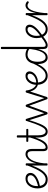

<svg xmlns="http://www.w3.org/2000/svg" viewBox="1714 -2870 1172 4641"><g transform="rotate(-90 2300.5 -549.0)"><path d="M284 17Q211 17 163 -14Q115 -45 91 -100Q67 -155 67 -225Q67 -289 84 -342.5Q101 -396 132 -435.5Q163 -475 206.5 -497Q250 -519 303 -519Q351 -519 382 -502.5Q413 -486 427.5 -459Q442 -432 442 -399Q442 -361 423 -329.5Q404 -298 371 -272Q338 -246 296 -225.5Q254 -205 207 -191Q160 -177 114 -168L112 -213Q146 -221 184 -232.5Q222 -244 258 -260Q294 -276 322.5 -296.5Q351 -317 368.5 -341.5Q386 -366 386 -396Q386 -432 363 -451Q340 -470 295 -470Q265 -470 234 -455.5Q203 -441 178 -411.5Q153 -382 138 -337.5Q123 -293 123 -232Q123 -162 144 -117.5Q165 -73 201.5 -52Q238 -31 284 -31Q294 -31 299.5 -23.5Q305 -16 305 -7Q305 2 299.5 9.5Q294 17 284 17Z M284 17Q275 17 270.5 9.5Q266 2 266 -7Q266 -16 270.5 -23.5Q275 -31 284 -31Q334 -31 377.5 -59Q421 -87 460.5 -141.5Q500 -196 539.5 -278.5Q579 -361 621 -471Q625 -480 633.5 -480Q642 -480 649.5 -474.5Q657 -469 653 -460Q619 -353 581 -265Q543 -177 498.5 -114Q454 -51 401 -17Q348 17 284 17Z M1055 17Q1035 17 1019 11.5Q1003 6 992 -6.5Q981 -19 974.5 -40.5Q968 -62 968 -94V-350Q968 -391 960.5 -417.5Q953 -444 936 -457Q919 -470 890 -470Q857 -470 823.5 -449Q790 -428 760 -380.5Q730 -333 707.5 -256Q685 -179 673 -66V-4Q673 6 666.5 10.5Q660 15 646 15Q633 15 626.5 10.5Q620 6 620 -4V-496Q620 -506 626.5 -510.5Q633 -515 646 -515Q660 -515 666.5 -510.5Q673 -506 673 -496V-258Q691 -334 717.5 -384.5Q744 -435 774.5 -464.5Q805 -494 836 -506.5Q867 -519 894 -519Q930 -519 959 -505Q988 -491 1005 -456.5Q1022 -422 1022 -360V-99Q1022 -65 1030 -48Q1038 -31 1061 -31Q1071 -31 1075.5 -23.5Q1080 -16 1079.5 -7Q1079 2 1073 9.5Q1067 17 1055 17Z M1053 17Q1043 17 1037.5 9.5Q1032 2 1032.5 -7Q1033 -16 1040 -23.5Q1047 -31 1060 -31Q1090 -31 1120 -53Q1150 -75 1180.5 -122Q1211 -169 1241.5 -244.5Q1272 -320 1303 -426Q1306 -435 1314.5 -436.5Q1323 -438 1330 -433Q1337 -428 1335 -418Q1308 -310 1279 -228.5Q1250 -147 1216.5 -92.5Q1183 -38 1142.5 -10.5Q1102 17 1053 17Z M1439 17Q1403 17 1376.5 1.5Q1350 -14 1332.5 -44.5Q1315 -75 1306 -119Q1297 -163 1297 -221V-452H1211Q1201 -452 1196.5 -457.5Q1192 -463 1192 -476Q1192 -488 1196.5 -494Q1201 -500 1211 -500H1297V-711Q1297 -721 1303.5 -725.5Q1310 -730 1324 -730Q1337 -730 1343.5 -725.5Q1350 -721 1350 -711V-500H1488Q1498 -500 1502.5 -494Q1507 -488 1507 -476Q1507 -463 1502.5 -457.5Q1498 -452 1488 -452H1350V-230Q1350 -186 1355.5 -149.5Q1361 -113 1373 -86.5Q1385 -60 1403 -45.5Q1421 -31 1446 -31Q1456 -31 1461 -23.5Q1466 -16 1465.5 -7Q1465 2 1458.5 9.5Q1452 17 1439 17Z M1444 17Q1433 17 1428 9.5Q1423 2 1423.5 -7Q1424 -16 1430.5 -23.5Q1437 -31 1448 -31Q1477 -31 1503.5 -55Q1530 -79 1559.5 -133Q1589 -187 1623 -276Q1657 -365 1699 -496Q1702 -506 1711.5 -505Q1721 -504 1729.5 -497.5Q1738 -491 1735 -482Q1704 -382 1677 -302Q1650 -222 1624.5 -162Q1599 -102 1571.5 -62Q1544 -22 1512.5 -2.5Q1481 17 1444 17Z M1884 15Q1870 15 1864 9.5Q1858 4 1855 -4L1698 -484Q1693 -496 1700 -505.5Q1707 -515 1724 -515Q1735 -515 1741 -510.5Q1747 -506 1749 -496L1885 -66L2038 -496Q2042 -506 2048.5 -510.5Q2055 -515 2067 -515Q2078 -515 2084 -510.5Q2090 -506 2093 -496L2249 -66L2382 -496Q2385 -506 2391 -510.5Q2397 -515 2408 -515Q2426 -515 2432.5 -506Q2439 -497 2433 -482L2277 -4Q2274 4 2267.5 9.5Q2261 15 2248 15Q2235 15 2229.5 9.5Q2224 4 2221 -4L2066 -430L1912 -4Q1910 4 1903.5 9.5Q1897 15 1884 15Z M2594 -217Q2555 -221 2520.5 -242.5Q2486 -264 2459 -300Q2432 -336 2415.5 -384Q2399 -432 2394 -490Q2394 -496 2399.5 -501Q2405 -506 2413 -507.5Q2421 -509 2427.5 -507Q2434 -505 2435 -498Q2440 -449 2454.5 -407Q2469 -365 2491 -332.5Q2513 -300 2540.5 -281Q2568 -262 2599 -259Q2608 -258 2611.5 -251.5Q2615 -245 2614 -236.5Q2613 -228 2608 -222Q2603 -216 2594 -217Z M2607 -260Q2656 -258 2698.5 -270.5Q2741 -283 2773 -306Q2805 -329 2822.5 -357Q2840 -385 2840 -415Q2840 -444 2823 -457Q2806 -470 2778 -470Q2748 -470 2720.5 -453.5Q2693 -437 2671.5 -408Q2650 -379 2638 -340.5Q2626 -302 2626 -257Q2626 -197 2640 -154Q2654 -111 2677.5 -84Q2701 -57 2730 -44Q2759 -31 2789 -31Q2799 -31 2804 -23.5Q2809 -16 2809 -7Q2809 2 2804 9.5Q2799 17 2789 17Q2722 17 2673 -16.5Q2624 -50 2597.5 -111Q2571 -172 2571 -254Q2571 -300 2585 -347.5Q2599 -395 2627 -433.5Q2655 -472 2695 -495.5Q2735 -519 2787 -519Q2826 -519 2849.5 -505.5Q2873 -492 2884.5 -469.5Q2896 -447 2896 -420Q2896 -382 2875 -345.5Q2854 -309 2816.5 -279.5Q2779 -250 2728 -233Q2677 -216 2616 -217Z M2789 17Q2779 17 2774 9.5Q2769 2 2769 -7Q2769 -16 2774 -23.5Q2779 -31 2789 -31Q2848 -31 2898.5 -66Q2949 -101 2996 -170.5Q3043 -240 3090 -343Q3093 -349 3101.5 -349.5Q3110 -350 3116.5 -344Q3123 -338 3119 -326Q3078 -220 3029 -143Q2980 -66 2921 -24.5Q2862 17 2789 17Z M3230 17Q3181 17 3146 -11.5Q3111 -40 3092 -93.5Q3073 -147 3073 -223Q3073 -275 3082 -320.5Q3091 -366 3109.5 -402.5Q3128 -439 3156 -465Q3184 -491 3220.5 -505Q3257 -519 3303 -519Q3338 -519 3370 -509.5Q3402 -500 3436 -481V-1096Q3436 -1106 3442 -1110.5Q3448 -1115 3462 -1115Q3476 -1115 3482 -1110.5Q3488 -1106 3488 -1096V-103Q3488 -69 3496 -50Q3504 -31 3532 -31Q3540 -31 3543.5 -23.5Q3547 -16 3546.5 -7Q3546 2 3541 9.5Q3536 17 3526 17Q3505 17 3488.5 11.5Q3472 6 3460 -6.5Q3448 -19 3442 -40.5Q3436 -62 3436 -94V-216Q3414 -133 3383.5 -81.5Q3353 -30 3314.5 -6.5Q3276 17 3230 17ZM3238 -33Q3282 -33 3321 -69.5Q3360 -106 3390 -186.5Q3420 -267 3436 -399V-430Q3398 -454 3365 -462Q3332 -470 3306 -470Q3272 -470 3244 -460Q3216 -450 3194.5 -429.5Q3173 -409 3158.5 -379.5Q3144 -350 3136.5 -311Q3129 -272 3129 -224Q3129 -174 3139.5 -130.5Q3150 -87 3174 -60Q3198 -33 3238 -33Z M3528 17Q3518 17 3512.5 9.5Q3507 2 3507.5 -7Q3508 -16 3515 -23.5Q3522 -31 3535 -31Q3552 -31 3577 -41.5Q3602 -52 3640 -77Q3678 -102 3733 -146Q3741 -152 3748.5 -149.5Q3756 -147 3760.5 -139.5Q3765 -132 3764.5 -123.5Q3764 -115 3756 -108Q3696 -58 3653.5 -31Q3611 -4 3581 6.5Q3551 17 3528 17Z M3748 -151Q3803 -194 3845 -230.5Q3887 -267 3914.5 -299.5Q3942 -332 3955.5 -360.5Q3969 -389 3969 -415Q3969 -444 3952 -457Q3935 -470 3907 -470Q3877 -470 3849.5 -453.5Q3822 -437 3800.5 -408Q3779 -379 3767 -340.5Q3755 -302 3755 -257Q3755 -197 3768.5 -154Q3782 -111 3805 -84Q3828 -57 3857.5 -44Q3887 -31 3918 -31Q3928 -31 3933 -23.5Q3938 -16 3938 -7Q3938 2 3933 9.5Q3928 17 3918 17Q3849 17 3800.5 -16.5Q3752 -50 3726 -111Q3700 -172 3700 -254Q3700 -300 3714 -347.5Q3728 -395 3756 -433.5Q3784 -472 3824 -495.5Q3864 -519 3916 -519Q3955 -519 3978.5 -505.5Q4002 -492 4013.5 -469.5Q4025 -447 4025 -420Q4025 -387 4010 -352.5Q3995 -318 3964 -281.5Q3933 -245 3887 -204.5Q3841 -164 3778 -119Z M3918 17Q3909 17 3904.5 9.5Q3900 2 3900 -7Q3900 -16 3904.5 -23.5Q3909 -31 3918 -31Q3968 -31 4011.5 -59Q4055 -87 4094.5 -141.5Q4134 -196 4173.5 -278.5Q4213 -361 4255 -471Q4259 -480 4267.5 -480Q4276 -480 4283.5 -474.5Q4291 -469 4287 -460Q4253 -353 4215 -265Q4177 -177 4132.5 -114Q4088 -51 4035 -17Q3982 17 3918 17Z M4279 15Q4266 15 4260 10.5Q4254 6 4254 -4V-496Q4254 -506 4260 -510.5Q4266 -515 4279 -515Q4293 -515 4299.5 -510.5Q4306 -506 4306 -496V-266Q4322 -341 4343 -390Q4364 -439 4389 -467.5Q4414 -496 4440.5 -507.5Q4467 -519 4492 -519Q4519 -519 4546 -507Q4573 -495 4588 -476Q4592 -471 4591.5 -464Q4591 -457 4585 -450Q4579 -442 4571 -440Q4563 -438 4556 -443Q4544 -452 4526 -461Q4508 -470 4486 -470Q4457 -470 4429.5 -448Q4402 -426 4378 -378Q4354 -330 4335.5 -252Q4317 -174 4306 -62V-4Q4306 6 4299.5 10.5Q4293 15 4279 15Z"/></g></svg>

Font: Playwrite FR Moderne ExtraLight
Style: Regular
Weight: 250
Version: Version 1.002